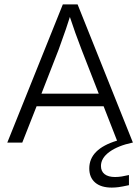

<svg xmlns="http://www.w3.org/2000/svg" viewBox="-20 -647 636 871"><path d="M81 0H13L265 -627H332L583 0H581Q515 14 476.5 42Q438 70 438 106Q438 130 454.5 143Q471 156 502 156Q517 156 532.5 153.5Q548 151 565 147V193Q533 200 517.5 202Q502 204 487 204Q438 204 411.5 181Q385 158 385 117Q385 73 416.5 41.5Q448 10 511 -9L450 -165H146ZM297 -570Q289 -545 279 -515Q269 -485 246 -422L168 -222H428L350 -422Q335 -461 321.5 -498.5Q308 -536 297 -570Z"/></svg>

Font: Blinker Light
Style: Regular
Weight: 300
Designer: Juergen Huber
Foundry: supertype
Version: Version 1.017;hotconv 1.0.117;makeotfexe 2.5.65602